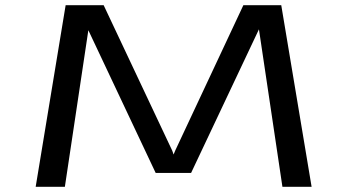

<svg xmlns="http://www.w3.org/2000/svg" viewBox="-20 -720 1340 740"><path d="M117.5 0 233 -700H379.5L644 -139L649 -124.5L655 -139L918 -700H1064L1181 0H1068.5L978 -607L716.5 -53.5H580L320.5 -603.5L230 0Z"/></svg>

Font: Trispace Expanded
Style: Regular
Weight: 400
Width: 7
Designer: Tyler Finck
Foundry: Etcetera Type Company
Version: Version 1.210; ttfautohint (v1.8.3)